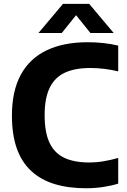

<svg xmlns="http://www.w3.org/2000/svg" viewBox="-20 -969 658 998"><path d="M427.5 9.5Q335.5 9.5 264 -12.2Q192.5 -34 142.8 -79.8Q93 -125.5 67.5 -197Q42 -268.5 42 -368.5Q42 -495.5 88 -580.2Q134 -665 222 -707.2Q310 -749.5 435.5 -749.5Q478 -749.5 517.5 -745.2Q557 -741 594.5 -732V-598Q559.5 -606.5 523.2 -611Q487 -615.5 448.5 -615.5Q368.5 -615.5 316.2 -590.8Q264 -566 238 -512Q212 -458 212 -370.5Q212 -280 237.8 -226.2Q263.5 -172.5 314.8 -148.5Q366 -124.5 443 -124.5Q481 -124.5 518.5 -130.8Q556 -137 594.5 -148V-14.5Q559 -3.5 515.8 3Q472.5 9.5 427.5 9.5ZM180 -797.5 307.5 -949H443.5L571 -797.5H450L363 -905.5H388L301 -797.5Z"/></svg>

Font: Encode Sans Condensed Thin
Style: Bold
Weight: 700
Version: Version 3.002